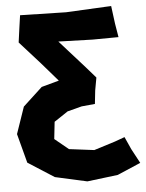

<svg xmlns="http://www.w3.org/2000/svg" viewBox="-56 -715 680 895"><g transform="rotate(-5 284.5 -267.5)"><path d="M498 -669.9 286.1 -659.2 71.3 -664.1 62.5 -602.5 53.7 -538.1 148.4 -432.6 224.6 -344.7 142.6 -322.3 51.8 -238.3 8.8 -113.3 44.9 23.4 167 101.6 316.4 134.8 460 117.2 569.3 70.3 533.2 2.9 506.8 -55.7 460.9 -39.1 361.3 -7.8 244.1 -22.5 179.7 -75.2 188.5 -155.3 252.9 -198.2 320.3 -215.8 382.8 -221.7 389.6 -284.2 400.4 -343.8 354.5 -396.5 238.3 -526.4 398.4 -521.5 519.5 -522.5 508.8 -586.9Z"/></g></svg>

Font: MaokenAssortedSans-TC
Style: Regular
Weight: 500
Version: Version 0.83